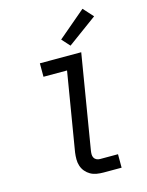

<svg xmlns="http://www.w3.org/2000/svg" viewBox="-142 -1071 884 1157"><g transform="rotate(-15 300.0 -493.0)"><path d="M357 0Q335 0 314 -3.5Q293 -7 275.5 -17Q258 -27 245 -42.5Q232 -58 225.5 -77.5Q219 -97 219 -118.5Q219 -140 222 -162L303 -651H156V-735H414L317 -148Q315 -136 315 -124.5Q315 -113 320 -103.5Q325 -94 335 -89Q345 -84 357 -84H469V0ZM362 -790 317 -840 489 -986 545 -924Z"/></g></svg>

Font: Iosevka SS04 Medium Extended
Style: Italic
Weight: 500
Width: 7
Italic angle: -9°
Monospace: yes
Designer: Belleve Invis
Foundry: Belleve Invis
Version: Version 19.0.0; ttfautohint (v1.8.4)